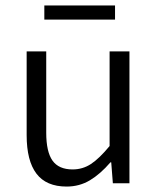

<svg xmlns="http://www.w3.org/2000/svg" viewBox="-20 -674 580 706"><path d="M78 -177V-485H150V-186Q150 -116 173 -83.5Q196 -51 247 -51Q284 -51 314.5 -71Q345 -91 383 -137V-485H456V0H395L389 -77H386Q349 -34 310.5 -11Q272 12 225 12Q150 12 114 -35.5Q78 -83 78 -177ZM143 -654H403V-602H143Z"/></svg>

Font: Assistant-zap
Style: zap
Weight: 400
Designer: Hebrew By Ben Nathan, Latin by Paul Hunt
Version: Version 2.001